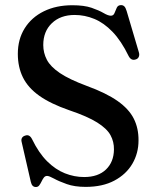

<svg xmlns="http://www.w3.org/2000/svg" viewBox="-20 -734 628 770"><path d="M323.5 15.5Q279 15.5 247.5 4.2Q216 -7 196.5 -17.8Q177 -28.5 169 -28.5Q161 -28.5 156 -22Q151 -15.5 146.8 -6.5Q142.5 2.5 137.5 9.2Q132.5 16 124 16Q116 16 111 11Q106 6 103.5 -5L66.5 -166Q64.5 -174.5 68.2 -181Q72 -187.5 80.5 -190Q89.5 -193.5 96.5 -189.8Q103.5 -186 108.5 -176Q135.5 -120.5 169 -87.2Q202.5 -54 240.2 -39Q278 -24 317.5 -24Q373.5 -24 405 -54.2Q436.5 -84.5 437 -134.5Q437.5 -165.5 423.2 -191.8Q409 -218 370.2 -242.5Q331.5 -267 257.5 -292Q182.5 -318 137.5 -350Q92.5 -382 72 -423.5Q51.5 -465 51.5 -518Q51.5 -576.5 79 -620.5Q106.5 -664.5 156 -688.8Q205.5 -713 270 -713Q317.5 -713 347.2 -702.8Q377 -692.5 395.2 -681.8Q413.5 -671 424.5 -671Q435 -671 439.2 -681.5Q443.5 -692 448.2 -702.8Q453 -713.5 465.5 -713.5Q473.5 -713.5 478.8 -708.2Q484 -703 488 -689.5L537 -524Q540 -514 536.5 -506Q533 -498 524 -495.5Q515 -492.5 508 -496Q501 -499.5 496 -509Q466 -570.5 431.2 -606.5Q396.5 -642.5 358.2 -658.2Q320 -674 279.5 -674Q222.5 -674 188 -641Q153.5 -608 153.5 -553.5Q153.5 -522 168 -494.2Q182.5 -466.5 220.2 -441Q258 -415.5 328 -389.5Q406 -361 451.5 -329Q497 -297 516.5 -258.2Q536 -219.5 535.5 -170.5Q535.5 -119.5 510.8 -77.2Q486 -35 438.8 -9.8Q391.5 15.5 323.5 15.5Z"/></svg>

Font: Fraunces 24pt
Style: Regular
Weight: 400
Version: Version 1.000;[b76b70a41]